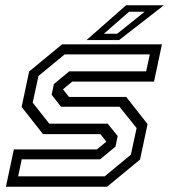

<svg xmlns="http://www.w3.org/2000/svg" viewBox="-20 -708 642 728"><path d="M2.5 0 32.5 -141.5H347.5L384.5 -172L384 -169.5L361 -199.5H143L62 -302.5L90.5 -437L215.5 -540H594L564 -398.5H254L217 -368L217.5 -371L241.5 -340.5H458.5L539.5 -237.5L511 -103L386 0ZM48.8 -39.5H377.2L476.2 -121.5L498 -222.5L433 -303.2H211.5L175.8 -348.8L184.2 -389.2L242.5 -437.5H534.2L548 -501.8H225.2L125.8 -419.8L104 -318.8L166.8 -239.2H388.2L426.2 -192.2L417.8 -152L359.5 -103.8H62.5ZM308 -556 458 -688H601.5L431.5 -556ZM373.8 -580H424.2L528.5 -663.5H469.5Z"/></svg>

Font: Tourney Thin
Style: Italic
Weight: 100
Italic angle: -12°
Designer: Tyler Finck
Foundry: Etcetera Type Co
Version: Version 1.015